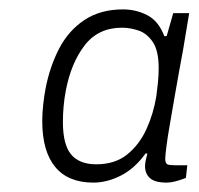

<svg xmlns="http://www.w3.org/2000/svg" viewBox="-20 -718 423 409"><path d="M179 -329Q125 -329 97.5 -362.5Q70 -396 70 -460Q70 -477 72 -495Q74 -513 77 -529Q86 -576 106 -614.5Q126 -653 160 -675.5Q194 -698 242 -698Q270 -698 294 -685.5Q318 -673 330 -641H335L349 -690H383L370 -612Q367 -595 362 -568.5Q357 -542 352 -512Q347 -482 342 -454Q337 -426 334.5 -406Q332 -386 332 -380Q332 -370 336.5 -368Q341 -366 352 -366H379L376 -339Q363 -334 353 -331.5Q343 -329 335 -329Q310 -329 299.5 -338.5Q289 -348 289 -364Q289 -370 290.5 -377Q292 -384 294 -391H290Q267 -359 237.5 -344Q208 -329 179 -329ZM185 -368Q225 -368 251 -389Q277 -410 292 -443Q307 -476 313 -513Q315 -528 316.5 -542.5Q318 -557 318 -573Q318 -610 305.5 -628.5Q293 -647 275 -653Q257 -659 240 -659Q189 -659 160 -621Q131 -583 120 -524Q117 -508 115.5 -491.5Q114 -475 114 -458Q114 -410 131.5 -389Q149 -368 185 -368Z"/></svg>

Font: Archivo SemiBold Thin
Style: Italic
Weight: 250
Italic angle: -10°
Version: Version 2.001